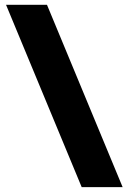

<svg xmlns="http://www.w3.org/2000/svg" viewBox="-20 -762 531 792"><path d="M485.8 9.8H316.9L4.9 -742.2H173.8Z"/></svg>

Font: Kumbh Sans Black
Style: Regular
Weight: 900
Version: Version 1.005